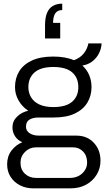

<svg xmlns="http://www.w3.org/2000/svg" viewBox="-20 -847 580 1049"><path d="M160 182Q122 182 89.5 165.5Q57 149 38 119.5Q19 90 19 51Q19 7 42.5 -24Q66 -55 102 -70Q76 -81 62 -103Q48 -125 48 -151Q48 -185 73 -209.5Q98 -234 134 -242Q101 -264 81.5 -298Q62 -332 62 -371Q62 -420 85 -457.5Q108 -495 154.5 -516.5Q201 -538 271 -538Q304 -538 332.5 -533Q361 -528 384 -518Q419 -531 438 -555.5Q457 -580 463 -610H535Q534 -582 521 -556Q508 -530 485 -512Q462 -494 430 -489Q456 -465 468 -435Q480 -405 480 -371Q480 -324 457.5 -286.5Q435 -249 389.5 -227Q344 -205 273 -205H190Q160 -205 141 -193.5Q122 -182 122 -155Q122 -132 142 -119Q162 -106 192 -106H398Q456 -106 492.5 -67Q529 -28 529 31Q529 73 508 107.5Q487 142 450.5 162Q414 182 365 182ZM176 125H363Q389 125 410 114Q431 103 443.5 83.5Q456 64 456 42Q456 4 434 -19Q412 -42 379 -42H176Q142 -42 117 -17.5Q92 7 92 42Q92 80 116.5 102.5Q141 125 176 125ZM271 -262Q341 -262 374.5 -291.5Q408 -321 408 -371Q408 -422 374.5 -451.5Q341 -481 271 -481Q203 -481 169 -451.5Q135 -422 135 -371Q135 -340 150 -315Q165 -290 195.5 -276Q226 -262 271 -262ZM320 -827V-792Q294 -792 282 -774Q270 -756 270 -722H309V-637H226V-708Q226 -750 237 -776.5Q248 -803 269.5 -815Q291 -827 320 -827Z"/></svg>

Font: Archivo SemiBold Light
Style: Regular
Weight: 300
Version: Version 2.001